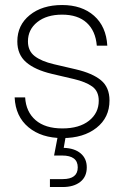

<svg xmlns="http://www.w3.org/2000/svg" viewBox="-20 -544 496 768"><path d="M230 8.3Q146 8.3 94 -34.9Q42 -78.1 38.6 -154.3H80.6Q84 -96.7 122.3 -63.5Q160.6 -30.3 229.5 -30.3Q296.9 -30.3 335.9 -61Q375 -91.8 375 -141.1Q375 -179.2 348.9 -198Q322.8 -216.8 274.9 -228L187.5 -248.5Q119.6 -264.6 84.5 -295.2Q49.3 -325.7 49.3 -378.4Q49.3 -443.4 98.9 -483.6Q148.4 -523.9 228.5 -523.9Q307.6 -523.9 356.2 -481Q404.8 -438 409.2 -361.3H367.2Q362.3 -420.4 326.9 -452.9Q291.5 -485.4 228.5 -485.4Q166.5 -485.4 129.2 -455.6Q91.8 -425.8 91.8 -378.4Q91.8 -340.3 118.7 -319.6Q145.5 -298.8 195.8 -287.1L283.7 -266.6Q350.1 -251 384 -222.9Q418 -194.8 418 -142.1Q418 -73.7 366 -32.7Q314 8.3 230 8.3ZM179.7 204.1V172.4H231Q291 172.4 291 125.5Q291 78.1 228.5 78.1H196.3L213.9 -13.7H243.2V0L234.9 47.4Q278.3 48.8 302.7 69.6Q327.1 90.3 327.1 125.5Q327.1 163.1 301 183.6Q274.9 204.1 231 204.1Z"/></svg>

Font: Inter Display ExtraLight
Style: Regular
Weight: 200
Designer: Rasmus Andersson
Foundry: rsms
Version: Version 4.000;git-a52131595